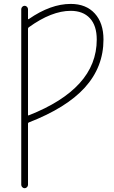

<svg xmlns="http://www.w3.org/2000/svg" viewBox="-20 -785 593 1001"><path d="M126 -185.5Q126 -181.6 129.9 -183.6Q305.7 -252.9 394.5 -350.6Q484.4 -449.2 484.4 -579.1Q484.4 -651.4 448.7 -689.9Q413.1 -728.5 348.6 -728.5Q249 -728.5 129.9 -642.6Q126 -639.6 126 -634.8ZM129.9 -146.5Q126 -144.5 126 -140.6V178.7Q126 185.5 120.6 190.9Q115.2 196.3 108.4 196.3Q101.6 196.3 96.2 190.9Q90.8 185.5 90.8 178.7V-737.3Q90.8 -744.1 96.2 -749.5Q101.6 -754.9 108.4 -754.9Q115.2 -754.9 120.6 -749.5Q126 -744.1 126 -737.3V-687.5Q126 -682.6 129.9 -685.5Q244.1 -764.6 348.6 -764.6Q428.7 -764.6 474.1 -714.8Q519.5 -665 519.5 -579.1Q519.5 -435.5 421.9 -328.1Q326.2 -222.7 129.9 -146.5Z"/></svg>

Font: Gen Jyuu Gothic ExtraLight
Style: Regular
Weight: 100
Designer: [Source Han Sans]
Ryoko NISHIZUKA  (kana & ideographs); Paul D. Hunt (Latin, Greek & Cyrillic); Wenlong ZHANG  (bopomofo
Version: Version 1.002.20150607